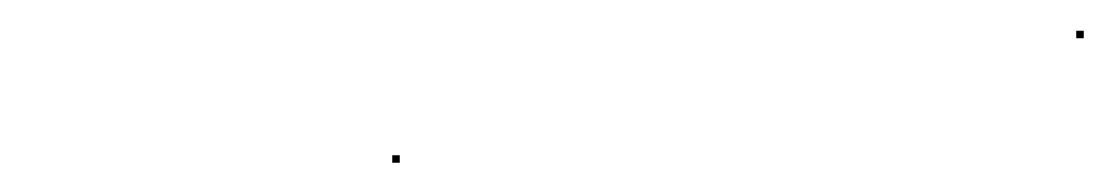

<svg xmlns="http://www.w3.org/2000/svg" viewBox="-20 -100 742 128"><path d="M241.5 8.5H246.5V3.5H241.5ZM697.5 -74.5H702.5V-79.5H697.5Z"/></svg>

Font: FRB American Cursive Just Endings
Style: Italic
Weight: 400
Italic angle: -25°
Version: Version 2.0;Modular Font Editor K font №1